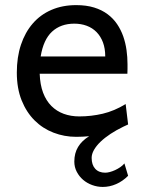

<svg xmlns="http://www.w3.org/2000/svg" viewBox="-20 -528 575 758"><path d="M136.7 -236.8Q138.2 -193.8 150.1 -162.1Q162.1 -130.4 182.9 -109.6Q203.6 -88.9 231.7 -78.6Q259.8 -68.4 293 -68.4Q340.3 -68.4 385.7 -79.1Q431.2 -89.8 476.1 -117.2L485.8 -36.6L466.8 -27.8Q439.5 -14.6 416.5 0.5Q393.6 15.6 377 31.5Q360.4 47.4 351.1 63.7Q341.8 80.1 341.8 95.2Q341.8 123 356 138.4Q370.1 153.8 395.5 153.8Q403.3 153.8 413.6 151.1Q423.8 148.4 434.3 143.6Q444.8 138.7 454.6 132.1Q464.4 125.5 471.2 117.2L485.8 166Q464.4 187.5 438.7 198.7Q413.1 210 385.7 210Q364.3 210 344 202.6Q323.7 195.3 308.1 181.9Q292.5 168.5 283 150.1Q273.4 131.8 273.4 109.9Q273.4 76.7 288.3 52Q303.2 27.3 332 9.8Q319.8 10.7 307.1 11.5Q294.4 12.2 280.8 12.2Q233.9 12.2 191.4 -4.2Q148.9 -20.5 116.7 -52.5Q84.5 -84.5 65.4 -131.8Q46.4 -179.2 46.4 -241.7Q46.4 -302.2 62.7 -351.3Q79.1 -400.4 109.4 -435.3Q139.6 -470.2 183.1 -489Q226.6 -507.8 280.8 -507.8Q320.8 -507.8 351.6 -498.3Q382.3 -488.8 404.8 -471.9Q427.2 -455.1 442.4 -432.6Q457.5 -410.2 466.6 -384.3Q475.6 -358.4 479.5 -330.3Q483.4 -302.2 483.4 -274.9V-255.9Q483.4 -243.7 482.9 -236.8ZM273.4 -434.6Q219.7 -434.6 185.5 -403.1Q151.4 -371.6 140.6 -305.2H395.5Q395.5 -336.4 386.5 -360.6Q377.4 -384.8 361.1 -401.4Q344.7 -418 322.3 -426.3Q299.8 -434.6 273.4 -434.6Z"/></svg>

Font: Andika FrenchTight
Style: Regular
Weight: 400
Designer: Victor Gaultney, Annie Olsen, Julie Remington, Don Collingsworth, Eric Hays, Becca Hirsbrunner
Foundry: SIL International
Version: Version 5.000 ; Dig1 Dig4Opn Dig7 LnSpcTght